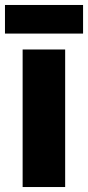

<svg xmlns="http://www.w3.org/2000/svg" viewBox="-35 -752 354 772"><path d="M227 0H56V-553H227ZM299 -732V-617H-15V-732Z"/></svg>

Font: Noto Sans Khmer UI Condensed Black
Style: Regular
Weight: 900
Width: 3
Designer: Danh Hong and the Monotype Design Team
Foundry: Monotype Imaging Inc.
Version: Version 2.002; ttfautohint (v1.8.4.7-5d5b)